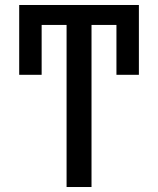

<svg xmlns="http://www.w3.org/2000/svg" viewBox="-20 -750 634 770"><path d="M247 -650H147V-450H57V-730H537V-450H447V-650H347V0H247Z"/></svg>

Font: M PLUS 1p Medium
Style: Regular
Weight: 500
Version: Version 1.062